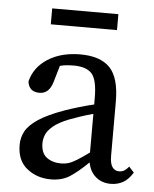

<svg xmlns="http://www.w3.org/2000/svg" viewBox="-50 -702 609 757"><g transform="rotate(5 254.5 -323.0)"><path d="M416 10Q380 10 356 -11Q332 -32 326 -67Q285 -27 254 -7Q223 13 179 13Q124 13 84.5 -18.5Q45 -50 45 -112Q45 -141 58.5 -166Q72 -191 108 -215Q144 -239 211 -263Q234 -271 264 -280Q294 -289 324 -296V-321Q324 -394 302 -418Q280 -442 230 -442Q219 -442 205.5 -441Q192 -440 176 -436L157 -371Q143 -323 105 -323Q63 -323 58 -364Q72 -421 124.5 -454.5Q177 -488 253 -488Q332 -488 370 -448.5Q408 -409 408 -314V-101Q408 -69 418 -55.5Q428 -42 444 -42Q457 -42 466 -48Q475 -54 483 -64L503 -42Q485 -13 463.5 -1.5Q442 10 416 10ZM134 -127Q134 -87 157 -70Q180 -53 214 -53Q229 -53 242.5 -57Q256 -61 275 -72.5Q294 -84 324 -106V-259Q298 -252 273 -243.5Q248 -235 232 -229Q189 -212 168 -194Q147 -176 140.5 -159Q134 -142 134 -127ZM126 -596V-659H388V-596Z"/></g></svg>

Font: Source Serif Pro
Style: Regular
Weight: 400
Designer: Frank Grießhammer
Foundry: Adobe Systems Incorporated
Version: Version 3.001;hotconv 1.0.111;makeotfexe 2.5.65597